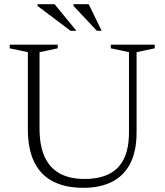

<svg xmlns="http://www.w3.org/2000/svg" viewBox="-20 -890 789 920"><path d="M598 -256V-640L511 -658.5V-676H721.5V-658.5L634.5 -640V-256Q634.5 -165.5 604 -106.5Q573.5 -47.5 516.5 -18.8Q459.5 10 380 10Q293.5 10 234.2 -20.5Q175 -51 144.2 -113.2Q113.5 -175.5 113.5 -271V-640L26.5 -658.5V-676H256.5V-658.5L169.5 -640V-273Q169.5 -193.5 193.2 -140Q217 -86.5 265 -59.5Q313 -32.5 386 -32.5Q454 -32.5 501.5 -55.8Q549 -79 573.5 -128.5Q598 -178 598 -256ZM346 -742.5H318L160 -861.5V-870H241.5ZM467 -742.5H444L332 -862V-870H405Z"/></svg>

Font: Newsreader 16pt 16pt Light
Style: Regular
Weight: 300
Version: Version 1.003